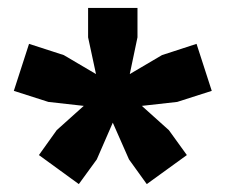

<svg xmlns="http://www.w3.org/2000/svg" viewBox="-20 -828 571 486"><path d="M339 -560 407.5 -498.5 453 -435.5 351.5 -362 306.5 -424.5 265.5 -517.5 225 -424.5 179.5 -362 78.5 -435.5 123.5 -498.5 192 -560 102.5 -570 15 -598 53.5 -717 141.5 -688.5 223 -640.5 203 -733.5V-808H328V-733.5L308.5 -640.5L390 -688.5L477.5 -717L516 -598L428.5 -570Z"/></svg>

Font: Encode Sans Semi Expanded ExBd
Style: Regular
Weight: 800
Width: 6
Designer: Multiple Designers
Foundry: Impallari Type
Version: Version 2.000